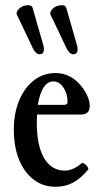

<svg xmlns="http://www.w3.org/2000/svg" viewBox="-20 -705 392 736"><path d="M193 11Q145 11 109 -16.5Q73 -44 53 -93Q33 -142 33 -208Q33 -271 53.5 -320Q74 -369 110 -397Q146 -425 193 -425Q255 -425 297 -368Q324 -330 324 -299Q324 -266 291 -266H122Q121 -251 121 -235Q121 -147 149 -99Q177 -51 229 -51Q259 -51 293 -79Q298 -82 304.5 -77Q311 -72 315.5 -65.5Q320 -59 318 -55Q290 -21 260 -5Q230 11 193 11ZM185 -393Q162 -393 147 -369.5Q132 -346 125 -303H225Q239 -303 239 -314Q239 -346 223 -369.5Q207 -393 185 -393ZM132 -497Q118 -497 107 -518L46 -646Q39 -658 53 -671.5Q67 -685 88 -685Q102 -685 105 -675L146 -532Q150 -520 147.5 -508.5Q145 -497 132 -497ZM261 -497Q247 -497 236 -518L175 -646Q168 -658 182 -671.5Q196 -685 217 -685Q231 -685 234 -675L275 -532Q279 -520 276.5 -508.5Q274 -497 261 -497Z"/></svg>

Font: Junicode Two Beta Condensed Medium
Style: Regular
Weight: 500
Width: 3
Designer: Peter S. Baker
Foundry: Briery Creek Software
Version: Version 1.053; ttfautohint (v1.8.4)